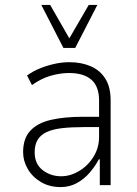

<svg xmlns="http://www.w3.org/2000/svg" viewBox="-20 -753 559 781"><path d="M227 8Q181 8 146.5 -12.5Q112 -33 93 -65.5Q74 -98 74 -134Q74 -190 103.5 -221.5Q133 -253 187.5 -265.5Q242 -278 318 -278H393V-236H320Q269 -236 231 -231.5Q193 -227 169 -215.5Q145 -204 133 -184Q121 -164 121 -134Q121 -86 153.5 -61Q186 -36 229 -36Q266 -36 302 -57.5Q338 -79 360.5 -115.5Q383 -152 383 -196V-344Q383 -401 352 -428.5Q321 -456 261 -456Q225 -456 186.5 -445Q148 -434 110 -407L90 -446Q115 -464 144 -475.5Q173 -487 203 -493.5Q233 -500 262 -500Q311 -500 349 -483.5Q387 -467 408.5 -433Q430 -399 430 -345V0H386V-105H382Q368 -78 345.5 -51.5Q323 -25 293 -8.5Q263 8 227 8ZM238 -558 148 -733H184L262 -597L341 -733H376L286 -558Z"/></svg>

Font: Nunito Sans 7pt Condensed ExtraLight
Style: Regular
Weight: 250
Width: 3
Designer: Vernon Adams
Foundry: Vernon Adams
Version: Version 3.101;gftools[0.9.27]